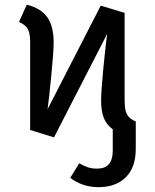

<svg xmlns="http://www.w3.org/2000/svg" viewBox="-20 -573 655 813"><path d="M507.7 -147.2Q507.7 -119.5 512.3 -102.8Q516.9 -86.2 526.9 -76.4Q536.9 -66.7 554.9 -58.5V57.4Q554.9 135.9 512.6 177.7Q470.3 219.5 397.4 219.5Q329.2 219.5 277.4 180L315.4 118.5Q336.9 130.3 352.8 135.6Q368.7 141 391.8 141Q457.4 141 457.4 65.6V-25.6Q431.8 -43.6 420 -72.6Q408.2 -101.5 408.2 -147.2Q408.2 -187.2 417.9 -286.9Q427.7 -386.7 433.8 -429.7L208.7 8.7L107.7 -22.6V-393.8Q107.7 -420 103.1 -436.2Q98.5 -452.3 88.5 -462.1Q78.5 -471.8 60.5 -480L93.3 -553.3Q153.8 -537.9 180.5 -499.7Q207.2 -461.5 207.2 -393.3Q207.2 -353.8 197.4 -254.6Q187.7 -155.4 181.5 -110.8L406.7 -549.2L507.7 -518.5Z"/></svg>

Font: Fira Code Fixed Retina
Style: Regular
Weight: 450
Monospace: yes
Designer: Carrois Corporate, Edenspiekermann AG, Nikita Prokopov
Foundry: Carrois Corporate, Edenspiekermann AG, Nikita Prokopov
Version: Version 5.002